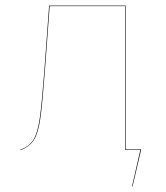

<svg xmlns="http://www.w3.org/2000/svg" viewBox="-20 -537 596 688"><path d="M486 -2 455 131H453L483 0H428V-515H158L141 -285Q132 -165 124.5 -112.5Q117 -60 101.5 -35.5Q86 -11 53 1V-1Q85 -12 100 -36.5Q115 -61 122.5 -113.5Q130 -166 139 -285L156 -517H430V-2Z"/></svg>

Font: FiraGO Two
Style: Regular
Weight: 100
Designer: bBox Type
Foundry: bBox Type GmbH
Version: Version 1.001